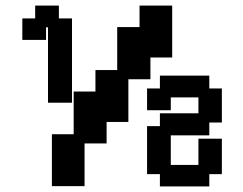

<svg xmlns="http://www.w3.org/2000/svg" viewBox="-20 -655 869 688"><path d="M166 12V-174H244V-327H322V-404H400V-558H480V-635H597V-449H519V-371H440V-218H362V-141H283V12ZM152 -287V-557H145V-512H60V-589H106V-635H191V-589H238V-287ZM553 13V-31H507V-203H553V-249H691V-306H592V-260H507V-338H553V-384H730V-338H775V-216H730V-170H592V-64H691V-158H775V-31H730V13Z"/></svg>

Font: Pixelify Sans
Style: Bold
Weight: 700
Designer: Stefie Justprince
Foundry: Typecalism Foundryline
Version: Version 1.000